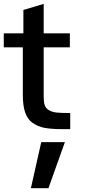

<svg xmlns="http://www.w3.org/2000/svg" viewBox="-28 -675 449 1003"><path d="M225.1 308.1 311 67.4H187.5L133.3 308.1ZM338.9 -84.5C308.1 -84.5 285.2 -85.4 269 -86.9C252.9 -88.4 239.3 -92.8 228 -99.1C205.1 -112.3 200.2 -132.3 200.2 -173.3V-427.7H336.9V-501H200.2V-654.8L94.2 -623V-501H-8.3V-427.7H91.3V-179.7C91.3 -105 106.4 -58.6 142.1 -33.2C160.2 -20.5 180.7 -11.7 203.6 -7.3C226.6 -2.9 256.3 -0.5 292 -0.5H338.9Z"/></svg>

Font: Ride SemiBold
Style: Regular
Weight: 600
Version: Version 3.000